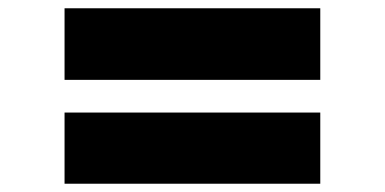

<svg xmlns="http://www.w3.org/2000/svg" viewBox="-20 -514 930 464"><path d="M136 -321V-494H754V-321ZM136 -70V-242H754V-70Z"/></svg>

Font: Lexend Tera Black
Style: Regular
Weight: 900
Version: Version 1.007